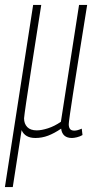

<svg xmlns="http://www.w3.org/2000/svg" viewBox="-43 -552 390 782"><path d="M-23 210 92 -532H125Q101 -380 86 -282.5Q71 -185 63.5 -134Q56 -83 55 -70Q55 -48 68 -34.5Q81 -21 107 -21Q126 -21 152.5 -29.5Q179 -38 205 -56L279 -532H312Q290 -395 276 -307Q262 -219 254 -167.5Q246 -116 242.5 -91Q239 -66 238 -57.5Q237 -49 237 -46Q237 -34 242 -27Q247 -20 260 -20Q272 -20 290 -28L293 -2Q283 4 270.5 7Q258 10 250 10Q211 10 206 -28Q178 -9 153 0.5Q128 10 101 10Q59 10 45 -22L9 210Z"/></svg>

Font: Georama Condensed ExtraLight
Style: Italic
Weight: 200
Width: 3
Italic angle: -9°
Designer: Jean-Baptiste Levee
Foundry: Production Type
Version: Version 1.000